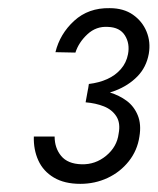

<svg xmlns="http://www.w3.org/2000/svg" viewBox="-20 -726 387 471"><path d="M198 -520Q223 -523 243 -532Q263 -541 276.5 -556.5Q290 -572 294 -593Q299 -619 286.5 -639Q274 -659 245 -660Q216 -662 194.5 -642Q173 -622 165 -597L116 -598Q127 -643 162 -675Q197 -707 249 -706Q283 -706 306 -690Q329 -674 339.5 -648.5Q350 -623 345 -594Q339 -561 317 -538.5Q295 -516 262.5 -503.5Q230 -491 193 -488ZM177 -275Q138 -275 112 -290.5Q86 -306 74 -332.5Q62 -359 63 -391H114Q114 -363 130 -343.5Q146 -324 180 -323Q214 -322 240.5 -344Q267 -366 271 -398Q276 -424 265.5 -440.5Q255 -457 235 -465Q215 -473 190 -475L196 -508Q224 -507 248.5 -499.5Q273 -492 291 -478.5Q309 -465 318 -443Q327 -421 322 -391Q317 -357 296 -330.5Q275 -304 244 -289.5Q213 -275 177 -275Z"/></svg>

Font: Jost
Style: Italic
Weight: 400
Italic angle: -5°
Version: Version 3.710